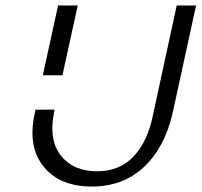

<svg xmlns="http://www.w3.org/2000/svg" viewBox="-20 -678 739 704"><path d="M180 -276 177 -259Q159 -162 204.5 -106Q250 -50 336 -50Q418 -50 469 -103.5Q520 -157 540 -252L628 -658H699L613 -264Q585 -139 508.5 -66.5Q432 6 317 6Q199 6 140 -67Q81 -140 107 -260L110 -276ZM137 -402 193 -658H265L209 -402Z"/></svg>

Font: EauTestInfant
Style: Italic
Weight: 400
Italic angle: -12°
Designer: Christian Thalmann (Catharsis Fonts)
Version: Version 0.001;PS 000.001;hotconv 1.0.88;makeotf.lib2.5.64775